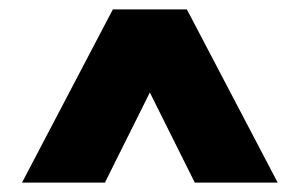

<svg xmlns="http://www.w3.org/2000/svg" viewBox="-20 -760 640 410"><path d="M573 -370H396L300 -562.5L204 -370H27L221 -740H379Z"/></svg>

Font: Encode Sans Condensed Black
Style: Regular
Weight: 900
Width: 3
Designer: Multiple Designers
Foundry: Impallari Type
Version: Version 2.000